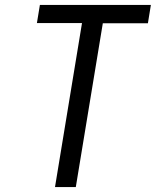

<svg xmlns="http://www.w3.org/2000/svg" viewBox="-20 -755 640 775"><path d="M202 0 311 -662H129L141 -735H589L577 -661H395L286 0Z"/></svg>

Font: Zed Sans Extended
Style: Italic
Weight: 400
Width: 7
Italic angle: -9°
Designer: Belleve Invis
Foundry: Belleve Invis
Version: Version 1.0.0; ttfautohint (v1.8.4)